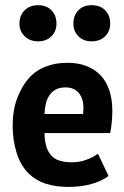

<svg xmlns="http://www.w3.org/2000/svg" viewBox="-20 -714 484 747"><path d="M29.3 0ZM402.3 -29.3Q376.5 -9.8 336.4 1.7Q296.4 13.2 246.1 13.2Q196.3 13.2 158 0.7Q119.6 -11.7 92.3 -38.1Q60.1 -69.8 44.7 -119.1Q29.3 -168.5 29.3 -225.6Q29.3 -284.7 46.6 -331.1Q64 -377.4 90.8 -408.2Q118.2 -439.5 157 -454.6Q195.8 -469.7 241.7 -469.7Q284.7 -469.7 317.4 -456.8Q350.1 -443.8 372.3 -419.9Q394.5 -396 405.8 -361.3Q417 -326.7 417 -283.7Q417 -262.2 414.8 -238.3Q412.6 -214.4 408.7 -196.3H153.3Q153.3 -172.4 158.4 -150.6Q163.6 -128.9 176.3 -112.8Q189 -96.2 210.4 -89.4Q231.9 -82.5 258.3 -82.5Q291 -82.5 317.1 -92.8Q343.3 -103 361.3 -115.7ZM234.9 -374Q211.4 -374 196 -365.2Q180.7 -356.4 171.4 -342Q162.1 -327.6 158 -308.8Q153.8 -290 153.3 -270.5H303.2Q304.7 -285.2 304.7 -297.4Q303.7 -332 285.9 -353Q268.1 -374 234.9 -374ZM55.7 -621.6Q55.7 -654.3 75.9 -674.1Q96.2 -693.8 128.4 -693.8Q160.6 -693.8 180.2 -674.1Q199.7 -654.3 199.7 -621.6Q199.7 -592.8 180.2 -573Q160.6 -553.2 128.4 -553.2Q96.2 -553.2 75.9 -573Q55.7 -592.8 55.7 -621.6ZM265.6 -621.6Q265.6 -654.3 284.9 -674.1Q304.2 -693.8 336.4 -693.8Q369.6 -693.8 389.2 -674.1Q408.7 -654.3 408.7 -621.6Q408.7 -592.8 389.2 -573Q369.6 -553.2 336.4 -553.2Q304.2 -553.2 284.9 -573Q265.6 -592.8 265.6 -621.6Z"/></svg>

Font: PT Astra Sans
Style: Bold
Weight: 700
Designer: A.Korolkova, I. Chaeva
Foundry: ParaType Ltd
Version: Version 1.001; ttfautohint (v1.6)